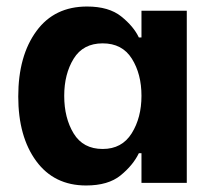

<svg xmlns="http://www.w3.org/2000/svg" viewBox="-20 -561 657 589"><path d="M92 -466Q147 -541 247 -541Q314 -541 352 -510.5Q390 -480 406 -446H414V-528H553V0H414V-91H406Q388 -54 350 -23Q312 8 244 8Q146 8 91 -67Q36 -142 36 -265Q36 -390 92 -466ZM177 -267Q177 -199 206 -151.5Q235 -104 295 -104Q354 -104 384 -152Q414 -200 414 -267Q414 -334 384.5 -381Q355 -428 295 -428Q235 -428 206 -381Q177 -334 177 -267Z"/></svg>

Font: Lopes Sans
Style: Bold
Weight: 700
Designer: Gabriel Lam, Diego Maldonado
Foundry: TypeRant, Foresti Design
Version: Version 4.000